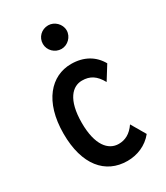

<svg xmlns="http://www.w3.org/2000/svg" viewBox="-173 -746 720 833"><g transform="rotate(-30 187.5 -330.0)"><path d="M209 -553C240 -553 268 -580 268 -612C268 -644 240 -671 209 -671C175 -671 149 -645 149 -612C149 -580 176 -553 209 -553ZM214 11C263 11 311 -8 344 -49L302 -121C278 -86 250 -72 218 -72C166 -72 124 -120 124 -231C124 -348 169 -390 216 -390C256 -390 283 -373 306 -331L349 -400C322 -448 275 -476 211 -476C111 -476 32 -391 32 -230C32 -74 104 11 214 11Z"/></g></svg>

Font: Inconsolata Condensed
Style: Bold
Weight: 700
Width: 3
Monospace: yes
Designer: Raph Levien, Cyreal, Brenton Simpson
Foundry: Raph Levien, Cyreal, Google
Version: Version 3.100